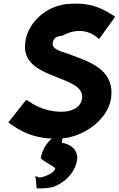

<svg xmlns="http://www.w3.org/2000/svg" viewBox="-20 -744 657 1062"><path d="M286 187C280 204 267 214 251 221C225 235 199 240 193 237L176 229L183 298C211 299 239 298 275 290C339 265 393 214 406 143C416 89 371 51 322 46L327 12H281C245 35 216 77 205 130C224 152 266 168 286 187ZM323 -546C386 -580 457 -587 520 -535L528 -528L617 -651L609 -657C527 -710 465 -731 351 -722C227 -708 138 -616 121 -520V-519L118 -493C114 -389 207 -351 292 -318C367 -287 442 -264 434 -200C428 -149 374 -124 316 -126C218 -128 166 -167 125 -192L26 -67C105 -8 181 25 304 23C444 19 573 -83 593 -193C595 -202 596 -210 596 -220C606 -367 458 -408 360 -445C314 -462 271 -469 271 -504C274 -532 292 -544 323 -546Z"/></svg>

Font: Bluebird
Style: SfBdObl
Weight: 700
Designer: Jasper
Foundry: Cannot Into Space Fonts
Version: Version 0.98